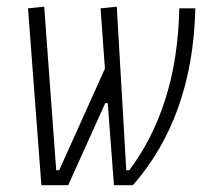

<svg xmlns="http://www.w3.org/2000/svg" viewBox="-20 -542 626 562"><path d="M313.5 0 295.4 -240.2H288.1L179.7 0H101.1L62 -517.6L109.4 -522.5L144.5 -43.9H153.3L287.1 -340.8L274.4 -517.6L321.8 -522.5L349.6 -43.9H358.4Q425.8 -132.8 463.6 -250.5Q501.5 -368.2 504.9 -517.6H551.8Q544.4 -200.2 369.1 0Z"/></svg>

Font: Cascadia Mono PL ExtraLight
Style: Italic
Weight: 200
Italic angle: -10°
Monospace: yes
Designer: Aaron Bell
Foundry: Saja Typeworks
Version: Version 2404.023; ttfautohint (v1.8.4)